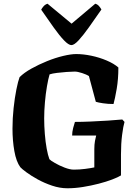

<svg xmlns="http://www.w3.org/2000/svg" viewBox="-20 -1010 753 1030"><path d="M342 0Q301 0 259.5 -14Q218 -28 182.5 -47.5Q147 -67 122 -85.5Q97 -104 89 -113Q67 -143 57 -199.5Q47 -256 47 -320Q47 -375 53 -430.5Q59 -486 68 -530.5Q77 -575 85 -596Q109 -620 148.5 -642Q188 -664 232.5 -682Q277 -700 319 -710Q361 -720 389 -720Q427 -720 470 -711Q513 -702 552 -685.5Q591 -669 615 -648Q615 -585 606 -533Q597 -481 589 -452Q559 -452 532.5 -456Q506 -460 494 -464L457 -602Q445 -610 420.5 -618Q396 -626 381 -626Q364 -626 337.5 -624Q311 -622 286 -619Q261 -616 246 -611Q239 -588 232 -547.5Q225 -507 221 -461Q217 -415 217 -375Q217 -334 220.5 -291Q224 -248 230.5 -212.5Q237 -177 245 -156Q251 -149 274.5 -135.5Q298 -122 326.5 -111Q355 -100 376 -100Q406 -100 437 -104Q468 -108 486 -112V-210Q486 -235 489.5 -254Q493 -273 496 -283H367Q367 -302 372.5 -323.5Q378 -345 382 -356Q418 -356 465.5 -358Q513 -360 559 -363Q605 -366 636 -369L648 -356Q641 -333 635 -286Q629 -239 629 -182V-69Q613 -59 581.5 -47Q550 -35 509.5 -24.5Q469 -14 425.5 -7Q382 0 342 0ZM363 -768Q348 -768 323.5 -793.5Q299 -819 268 -862.5Q237 -906 201 -958Q205 -966 213.5 -976Q222 -986 235 -990L364 -883L491 -990Q503 -987 511.5 -977Q520 -967 524 -959Q488 -907 457 -863.5Q426 -820 402 -794Q378 -768 363 -768Z"/></svg>

Font: Texturina 72pt Black
Style: Regular
Weight: 900
Designer: Guillermo Torres Carreño
Foundry: Omnibus-Type
Version: Version 1.002; ttfautohint (v1.8.3)